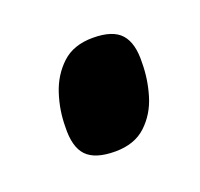

<svg xmlns="http://www.w3.org/2000/svg" viewBox="-46 -431 253 243"><g transform="rotate(-20 81.0 -309.5)"><path d="M26 -288Q26 -310 33 -331.5Q40 -353 55.5 -367.5Q71 -382 97 -382Q124 -382 135 -369.5Q146 -357 145 -331Q145 -309 138.5 -287.5Q132 -266 116.5 -251.5Q101 -237 75 -237Q48 -237 36.5 -249Q25 -261 26 -288Z"/></g></svg>

Font: Georama Condensed SemiBold
Style: Italic
Weight: 600
Width: 3
Italic angle: -9°
Designer: Jean-Baptiste Levee
Foundry: Production Type
Version: Version 1.000